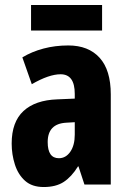

<svg xmlns="http://www.w3.org/2000/svg" viewBox="-20 -743 518 773"><path d="M255 -560Q336 -560 381 -510.5Q426 -461 426 -363V0H320L296 -73H294Q268 -31 236.5 -10.5Q205 10 156 10Q109 10 81 -15Q53 -40 40 -80.5Q27 -121 27 -165Q27 -252 74.5 -296Q122 -340 211 -343L281 -346V-365Q281 -444 224 -444Q177 -444 108 -404L70 -512Q108 -535 155 -547.5Q202 -560 255 -560ZM247 -249Q172 -245 172 -171Q172 -106 217 -106Q245 -106 263 -132Q281 -158 281 -201V-251ZM391 -723V-620H105V-723Z"/></svg>

Font: Noto Sans Myanmar UI ExtraCondensed ExtraBold
Style: Regular
Weight: 800
Width: 2
Designer: Monotype Design Team
Foundry: Monotype Imaging Inc.
Version: Version 2.103; ttfautohint (v1.8.4.7-5d5b)